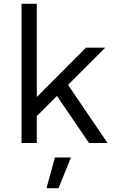

<svg xmlns="http://www.w3.org/2000/svg" viewBox="-20 -750 607 1007"><path d="M532 -500 316 -284 297 -265 133 -101V-201L431 -500ZM173 -730V0H93V-730ZM323 -325 544 0H447L256 -280ZM352 76 287 237H224L268 76Z"/></svg>

Font: Work Sans
Style: Regular
Weight: 400
Designer: Wei Huang
Foundry: Wei Huang
Version: Version 2.006; ttfautohint (v1.8.1.43-b0c9)